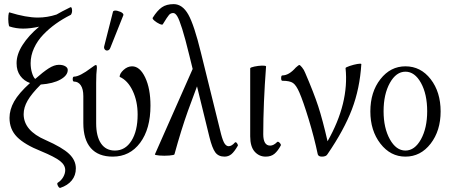

<svg xmlns="http://www.w3.org/2000/svg" viewBox="-20 -745 2176 927"><path d="M271 162.1Q265.1 163.1 259.5 151.9Q253.9 140.6 258.8 137.2Q275.4 127 285.2 109.9Q294.9 92.8 294.9 76.2Q294.9 51.8 269.5 32Q244.1 12.2 178.2 -15.1Q98.6 -46.9 62.3 -83.7Q25.9 -120.6 25.9 -175.8Q25.9 -215.3 48.3 -255.4Q70.8 -295.4 125 -344.2Q95.7 -354.5 77.9 -378.9Q60.1 -403.3 60.1 -439Q59.6 -481.9 88.9 -527.8Q118.2 -573.7 168.9 -616.2Q126.5 -606.9 91.8 -606.9Q57.6 -606.9 25.9 -617.2Q22.5 -618.2 20.8 -635.7Q19 -653.3 20.5 -669.9Q22 -686.5 25.9 -685.1Q106.4 -660.2 163.1 -660.2Q208 -660.2 252.9 -674.8Q274.9 -688 319.8 -710Q325.2 -711.9 327.1 -702.6Q330.1 -688 324.2 -676.8Q322.8 -673.8 320.8 -672.9Q282.7 -653.8 249.8 -630.4Q216.8 -606.9 188.7 -577.6Q160.6 -548.3 144.3 -512.7Q127.9 -477.1 127.9 -439.9Q127.9 -415.5 134.3 -394Q140.6 -372.6 149.9 -363.8Q188 -397.5 214.8 -414.8Q241.7 -432.1 264.2 -432.1Q283.7 -432.1 295.4 -425Q307.1 -418 307.1 -407.2Q307.1 -380.9 272 -361.1Q236.8 -341.3 176.8 -336.9Q132.3 -292.5 113.3 -259.3Q94.2 -226.1 94.2 -193.8Q94.2 -114.3 200.2 -68.8Q280.8 -33.2 313.5 -2.2Q346.2 28.8 346.2 67.9Q346.2 102.1 326.4 126.2Q306.6 150.4 271 162.1Z M512.7 -514.2Q508.8 -503.4 500.2 -501.5Q491.7 -499.5 486.1 -506.1Q480.5 -512.7 483.4 -522.9L525.4 -688Q526.4 -692.4 532.5 -693.6Q538.6 -694.8 546.1 -692.9Q553.7 -690.9 561 -688Q568.4 -685.1 572.8 -680.4Q577.1 -675.8 575.7 -671.9ZM524.4 11.2Q454.6 11.2 418.5 -30Q382.3 -71.3 382.3 -150.9V-280.8Q382.3 -314.9 370.1 -333Q357.9 -351.1 337.4 -351.1Q331.1 -351.1 331.1 -363Q331.1 -375 337.4 -375Q364.7 -375 421.4 -418Q438.5 -431.2 443.4 -431.2Q447.8 -431.2 447.8 -417Q444.3 -390.1 444.3 -345.2V-149.9Q444.3 -86.4 467.8 -52.2Q491.2 -18.1 534.7 -18.1Q585 -18.1 614.7 -65.4Q644.5 -112.8 644.5 -191.9Q644.5 -256.3 620.6 -306.6Q596.7 -356.9 557.6 -374Q557.6 -390.1 576.7 -407.5Q595.7 -424.8 617.7 -424.8Q655.3 -424.8 680.9 -371.1Q706.5 -317.4 706.5 -234.9Q706.5 -122.6 656.7 -55.7Q606.9 11.2 524.4 11.2Z M728 0 910.2 -412.1 894 -478Q874 -560.1 859.6 -605.7Q845.2 -651.4 835.7 -666.7Q826.2 -682.1 816.4 -682.1Q804.2 -682.1 796.1 -673.1Q788.1 -664.1 766.1 -627.9Q763.7 -623.5 750.5 -629.4Q737.3 -635.3 725.8 -645Q714.4 -654.8 717.3 -659.2Q739.3 -694.3 761.5 -709.7Q783.7 -725.1 818.4 -725.1Q860.8 -725.1 889.2 -674.8Q917.5 -624.5 950.2 -490.2L1047.4 -97.2Q1056.2 -64 1064.7 -51.5Q1073.2 -39.1 1084 -39.1Q1098.6 -39.1 1114.3 -57.1Q1119.1 -61 1124.8 -52.7Q1130.4 -44.4 1127.9 -41Q1111.3 -12.2 1097.2 -0.5Q1083 11.2 1064 11.2Q1034.7 11.2 1019.5 -9.3Q1004.4 -29.8 991.2 -83L931.2 -328.1L887.2 -209Q855 -119.1 822.3 0Q821.8 3.9 797.4 5.9Q772.9 7.8 749.5 5.9Q726.1 3.9 728 0Z M1262.7 11.2Q1231 11.2 1209.5 -12.9Q1188 -37.1 1188 -86.9V-415Q1188 -419.4 1207.8 -423.6Q1227.5 -427.7 1244.6 -428.2Q1261.7 -428.7 1264.6 -424.8Q1251 -244.1 1251 -97.2Q1251 -42 1284.7 -42Q1300.8 -42 1317.9 -59.1Q1322.3 -63.5 1329.8 -55.9Q1337.4 -48.3 1335.9 -43Q1321.8 -16.6 1305.4 -2.7Q1289.1 11.2 1262.7 11.2Z M1534.2 11.2Q1517.6 11.2 1514.2 0Q1497.1 -81.5 1470.5 -168.9Q1443.8 -256.3 1425.3 -298.8Q1410.2 -333.5 1394.8 -344.2Q1379.4 -355 1343.3 -355Q1337.4 -355 1337.4 -367.9Q1337.4 -380.9 1343.3 -380.9Q1375 -380.9 1408.2 -418.9Q1421.9 -431.2 1425.3 -431.2Q1428.7 -431.2 1438.2 -419.7Q1447.8 -408.2 1453.6 -393.1Q1495.1 -296.9 1516.4 -231.9Q1537.6 -167 1561.5 -63Q1666 -247.1 1648.4 -416Q1648.4 -419.9 1668.2 -426.5Q1688 -433.1 1704.8 -436Q1721.7 -439 1724.6 -436Q1717.3 -317.4 1679.2 -217.3Q1641.1 -117.2 1561.5 -1Q1555.2 11.2 1534.2 11.2Z M1937.5 11.2Q1865.2 11.2 1816.7 -51.5Q1768.1 -114.3 1768.1 -207Q1768.1 -300.8 1816.7 -362.8Q1865.2 -424.8 1937.5 -424.8Q2011.2 -424.8 2059.3 -362.8Q2107.4 -300.8 2107.4 -207Q2107.4 -113.8 2059.1 -51.3Q2010.7 11.2 1937.5 11.2ZM2042.5 -208Q2042.5 -290.5 2012.5 -344.7Q1982.4 -398.9 1937.5 -398.9Q1892.6 -398.9 1862.3 -344.5Q1832 -290 1832 -208Q1832 -127 1862.3 -72.5Q1892.6 -18.1 1937.5 -18.1Q1982.4 -18.1 2012.5 -72.5Q2042.5 -127 2042.5 -208Z"/></svg>

Font: Junicode SmCond Light
Style: Regular
Weight: 300
Width: 4
Designer: Peter S. Baker
Version: Version 2.206